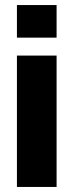

<svg xmlns="http://www.w3.org/2000/svg" viewBox="-20 -740 292 760"><path d="M47 0H204V-520H47ZM47 -591H204V-720H47Z"/></svg>

Font: Aspekta 750
Style: Regular
Weight: 750
Designer: Ivo Dolenc
Version: Version 2.000